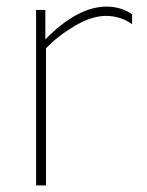

<svg xmlns="http://www.w3.org/2000/svg" viewBox="-20 -560 443 580"><path d="M89 -530H117V-441Q214 -540 302 -540Q345 -540 379 -517V-487Q344 -512 300 -512Q257 -512 205.5 -481.5Q154 -451 119 -414V0H89Z"/></svg>

Font: Roundo ExtraLight
Style: Regular
Weight: 250
Designer: Namrata Goyal (Gurmukhi), Shiva Nallaperumal (Latin)
Foundry: Indian Type Foundry
Version: Version 1.000;PS 1.0;hotconv 1.0.88;makeotf.lib2.5.647800